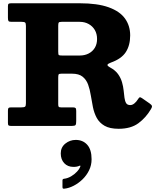

<svg xmlns="http://www.w3.org/2000/svg" viewBox="-20 -770 949 1174"><path d="M351.5 168Q351.5 205 372.8 227.8Q394 250.5 429.5 250.5Q440.5 250.5 449.5 248.8Q458.5 247 465 244Q468.5 242 470.5 243Q472.5 244 471.5 247Q466 263 450.8 279.5Q435.5 296 414.8 308.2Q394 320.5 372 323Q362 324 362 333V372.5Q362 381 364.8 382.8Q367.5 384.5 375 383.5Q402 380.5 431 365.5Q460 350.5 484.8 326.5Q509.5 302.5 524.8 271.2Q540 240 540 204Q540 144.5 513.2 115Q486.5 85.5 443 85.5Q407.5 85.5 379.5 108Q351.5 130.5 351.5 168ZM903.5 -103.5Q910.5 -115 909 -121.8Q907.5 -128.5 895.5 -137L851 -168Q840 -176 835 -175Q830 -174 823.5 -163Q813.5 -147 801.2 -137.2Q789 -127.5 776.5 -127.5Q758.5 -127.5 751.2 -139.5Q744 -151.5 741.2 -171.8Q738.5 -192 736 -216.8Q733.5 -241.5 726 -267.5Q718.5 -293.5 701.8 -317Q685 -340.5 652.5 -358Q634 -368.5 637.5 -374.8Q641 -381 658.5 -387.5Q723 -410.5 749.5 -451.8Q776 -493 776 -553.5Q776 -612.5 744.2 -656.8Q712.5 -701 644.2 -725.5Q576 -750 467.5 -750H48.5Q36.5 -750 32.5 -746.8Q28.5 -743.5 28.5 -731.5V-661.5Q28.5 -647 31.8 -641.8Q35 -636.5 50 -636.5H112Q128 -636.5 133.2 -632.5Q138.5 -628.5 138.5 -611.5V-138.5Q138.5 -122 133.2 -117.8Q128 -113.5 111 -113.5H48.5Q36 -113.5 32.2 -109.8Q28.5 -106 28.5 -93V-18Q28.5 -6.5 32.5 -3.2Q36.5 0 48 0H419.5Q438 0 442 -5.8Q446 -11.5 446 -30V-92Q446 -105.5 441.8 -109.5Q437.5 -113.5 425 -113.5H353Q341.5 -113.5 338.8 -117.5Q336 -121.5 336 -133V-295Q336 -310 338.5 -314.8Q341 -319.5 356 -319.5H420Q462.5 -319.5 485.2 -301Q508 -282.5 518.8 -252.8Q529.5 -223 535.2 -187Q541 -151 548.2 -115Q555.5 -79 571.5 -49.2Q587.5 -19.5 619.2 -1Q651 17.5 705.5 17.5Q780 17.5 826.2 -16.5Q872.5 -50.5 903.5 -103.5ZM361 -430.5Q343.5 -430.5 339.8 -433.2Q336 -436 336 -454V-612.5Q336 -628 339.2 -632.2Q342.5 -636.5 357.5 -636.5H467.5Q498 -636.5 522 -623.2Q546 -610 559.8 -586.5Q573.5 -563 573.5 -531.5Q573.5 -500.5 559.8 -477.8Q546 -455 522 -442.8Q498 -430.5 467.5 -430.5Z"/></svg>

Font: Besley ExtraBold
Style: Regular
Weight: 800
Designer: Owen Earl
Foundry: indestructible type*
Version: Version 2.001